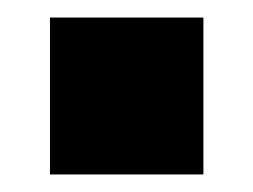

<svg xmlns="http://www.w3.org/2000/svg" viewBox="-20 -470 289 219"><path d="M37 -271H212V-450H37Z"/></svg>

Font: Aspekta 750
Style: Regular
Weight: 750
Designer: Ivo Dolenc
Version: Version 2.000